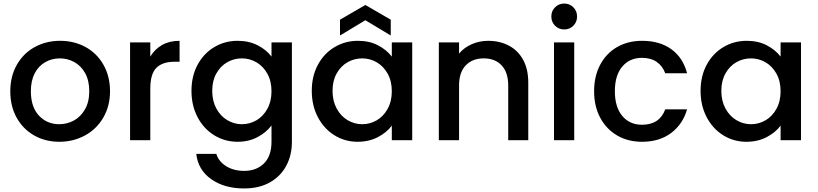

<svg xmlns="http://www.w3.org/2000/svg" viewBox="-20 -790 4609 1082"><path d="M38 -276Q38 -360 75 -425Q112 -490 176 -525Q240 -560 319 -560Q398 -560 462 -525Q526 -490 563 -425Q600 -360 600 -276Q600 -192 562 -127Q524 -62 458.5 -26.5Q393 9 314 9Q236 9 173 -26.5Q110 -62 74 -126.5Q38 -191 38 -276ZM483 -276Q483 -336 460 -377.5Q437 -419 399 -440Q361 -461 317 -461Q273 -461 235.5 -440Q198 -419 176 -377.5Q154 -336 154 -276Q154 -187 199.5 -138.5Q245 -90 314 -90Q358 -90 396.5 -111Q435 -132 459 -174Q483 -216 483 -276Z M827 -471Q852 -513 893.5 -536.5Q935 -560 992 -560V-442H963Q896 -442 861.5 -408Q827 -374 827 -290V0H713V-551H827Z M1510 -471V-551H1625V9Q1625 85 1593 144.5Q1561 204 1500.5 238Q1440 272 1356 272Q1244 272 1170 219.5Q1096 167 1086 77H1199Q1212 120 1254.5 146.5Q1297 173 1356 173Q1425 173 1467.5 131Q1510 89 1510 9V-83Q1481 -44 1431.5 -17.5Q1382 9 1319 9Q1247 9 1187.5 -27.5Q1128 -64 1093.5 -129.5Q1059 -195 1059 -278Q1059 -361 1093.5 -425Q1128 -489 1187.5 -524.5Q1247 -560 1319 -560Q1383 -560 1432.5 -534.5Q1482 -509 1510 -471ZM1343 -461Q1299 -461 1261 -439.5Q1223 -418 1199.5 -376.5Q1176 -335 1176 -278Q1176 -221 1199.5 -178Q1223 -135 1261.5 -112.5Q1300 -90 1343 -90Q1387 -90 1425 -112Q1463 -134 1486.5 -176.5Q1510 -219 1510 -276Q1510 -333 1486.5 -375Q1463 -417 1425 -439Q1387 -461 1343 -461Z M1997 -560Q2062 -560 2110.5 -534.5Q2159 -509 2188 -471V-551H2303V0H2188V-82Q2159 -43 2109 -17Q2059 9 1995 9Q1924 9 1865 -27.5Q1806 -64 1771.5 -129.5Q1737 -195 1737 -278Q1737 -361 1771.5 -425Q1806 -489 1865.5 -524.5Q1925 -560 1997 -560ZM2021 -461Q1977 -461 1939 -439.5Q1901 -418 1877.5 -376.5Q1854 -335 1854 -278Q1854 -221 1877.5 -178Q1901 -135 1939.5 -112.5Q1978 -90 2021 -90Q2065 -90 2103 -112Q2141 -134 2164.5 -176.5Q2188 -219 2188 -276Q2188 -333 2164.5 -375Q2141 -417 2103 -439Q2065 -461 2021 -461ZM2039 -676 1896 -590V-679L2039 -762L2182 -679V-590Z M2957 -325V0H2844V-308Q2844 -382 2807 -421.5Q2770 -461 2706 -461Q2642 -461 2604.5 -421.5Q2567 -382 2567 -308V0H2453V-551H2567V-488Q2595 -522 2638.5 -541Q2682 -560 2731 -560Q2796 -560 2847.5 -533Q2899 -506 2928 -453Q2957 -400 2957 -325Z M3087 -697Q3087 -728 3108 -749Q3129 -770 3160 -770Q3190 -770 3211 -749Q3232 -728 3232 -697Q3232 -666 3211 -645Q3190 -624 3160 -624Q3129 -624 3108 -645Q3087 -666 3087 -697ZM3216 -551V0H3102V-551Z M3598 -560Q3698 -560 3763.5 -512.5Q3829 -465 3852 -377H3729Q3714 -418 3681 -441Q3648 -464 3598 -464Q3528 -464 3486.5 -414.5Q3445 -365 3445 -276Q3445 -187 3486.5 -137Q3528 -87 3598 -87Q3697 -87 3729 -174H3852Q3828 -90 3762 -40.5Q3696 9 3598 9Q3519 9 3458 -26.5Q3397 -62 3362.5 -126.5Q3328 -191 3328 -276Q3328 -361 3362.5 -425.5Q3397 -490 3458 -525Q3519 -560 3598 -560Z M4188 -560Q4253 -560 4301.5 -534.5Q4350 -509 4379 -471V-551H4494V0H4379V-82Q4350 -43 4300 -17Q4250 9 4186 9Q4115 9 4056 -27.5Q3997 -64 3962.5 -129.5Q3928 -195 3928 -278Q3928 -361 3962.5 -425Q3997 -489 4056.5 -524.5Q4116 -560 4188 -560ZM4212 -461Q4168 -461 4130 -439.5Q4092 -418 4068.5 -376.5Q4045 -335 4045 -278Q4045 -221 4068.5 -178Q4092 -135 4130.5 -112.5Q4169 -90 4212 -90Q4256 -90 4294 -112Q4332 -134 4355.5 -176.5Q4379 -219 4379 -276Q4379 -333 4355.5 -375Q4332 -417 4294 -439Q4256 -461 4212 -461Z"/></svg>

Font: Poppins-tnum Medium
Style: Regular
Weight: 500
Designer: Ninad Kale (Devanagari), Jonny Pinhorn (Latin)
Foundry: Indian Type Foundry
Version: Version 4.004